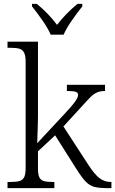

<svg xmlns="http://www.w3.org/2000/svg" viewBox="-20 -976 598 996"><path d="M19 -32H33Q65 -32 81.5 -37Q98 -42 105.5 -57Q113 -72 113 -105V-655Q113 -687 105 -702.5Q97 -718 81.5 -723Q66 -728 37 -728H19V-760H177V-374Q177 -337 173 -233L310 -380Q355 -428 370 -449.5Q385 -471 385 -484Q385 -496 372 -500Q359 -504 327 -504V-536H525V-504Q500 -504 482.5 -496Q465 -488 449.5 -472.5Q434 -457 398 -417L309 -320L439 -120Q470 -72 496 -52Q522 -32 554 -32H558V0H544Q494 0 469.5 -6.5Q445 -13 425 -33.5Q405 -54 374 -103L266 -274L177 -191V-102Q177 -70 184.5 -55.5Q192 -41 208 -36.5Q224 -32 256 -32H262V0H19ZM146 -943V-956H171Q231 -907 276 -847Q320 -905 382 -956H407V-943Q379 -908 351 -867.5Q323 -827 310 -796H243Q230 -827 202 -867.5Q174 -908 146 -943Z"/></svg>

Font: Noto Serif Light
Style: Regular
Weight: 300
Designer: Monotype Design Team
Foundry: Monotype Imaging Inc.
Version: Version 1.001